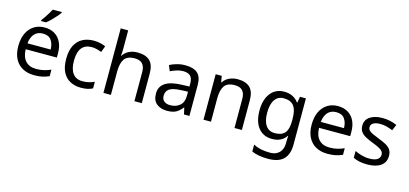

<svg xmlns="http://www.w3.org/2000/svg" viewBox="-78 -1356 4655 2185"><g transform="rotate(15 2249.5 -263.0)"><path d="M292 -546Q361 -546 410.5 -516Q460 -486 486.5 -431.5Q513 -377 513 -304V-251H146Q148 -160 192.5 -112.5Q237 -65 317 -65Q368 -65 407.5 -74.5Q447 -84 489 -102V-25Q448 -7 408 1.5Q368 10 313 10Q237 10 178.5 -21Q120 -52 87.5 -113.5Q55 -175 55 -264Q55 -352 84.5 -415Q114 -478 167.5 -512Q221 -546 292 -546ZM291 -474Q228 -474 191.5 -433.5Q155 -393 148 -321H421Q420 -389 389 -431.5Q358 -474 291 -474ZM433 -756Q421 -738 396 -709.5Q371 -681 342.5 -652.5Q314 -624 290 -606H232V-618Q247 -637 264.5 -663Q282 -689 299 -716.5Q316 -744 327 -766H433Z M864 10Q793 10 737.5 -19Q682 -48 650.5 -109Q619 -170 619 -265Q619 -364 652 -426Q685 -488 741.5 -517Q798 -546 870 -546Q911 -546 949 -537.5Q987 -529 1011 -517L984 -444Q960 -453 928 -461Q896 -469 868 -469Q710 -469 710 -266Q710 -169 748.5 -117.5Q787 -66 863 -66Q907 -66 940.5 -75Q974 -84 1002 -97V-19Q975 -5 942.5 2.5Q910 10 864 10Z M1217 -537Q1217 -497 1212 -462H1218Q1244 -503 1288.5 -524Q1333 -545 1385 -545Q1483 -545 1532 -498.5Q1581 -452 1581 -349V0H1494V-343Q1494 -472 1374 -472Q1284 -472 1250.5 -421.5Q1217 -371 1217 -277V0H1129V-760H1217Z M1950 -545Q2048 -545 2095 -502Q2142 -459 2142 -365V0H2078L2061 -76H2057Q2022 -32 1983.5 -11Q1945 10 1877 10Q1804 10 1756 -28.5Q1708 -67 1708 -149Q1708 -229 1771 -272.5Q1834 -316 1965 -320L2056 -323V-355Q2056 -422 2027 -448Q1998 -474 1945 -474Q1903 -474 1865 -461.5Q1827 -449 1794 -433L1767 -499Q1802 -518 1850 -531.5Q1898 -545 1950 -545ZM1976 -259Q1876 -255 1837.5 -227Q1799 -199 1799 -148Q1799 -103 1826.5 -82Q1854 -61 1897 -61Q1965 -61 2010 -98.5Q2055 -136 2055 -214V-262Z M2566 -546Q2662 -546 2711 -499.5Q2760 -453 2760 -349V0H2673V-343Q2673 -472 2553 -472Q2464 -472 2430 -422Q2396 -372 2396 -278V0H2308V-536H2379L2392 -463H2397Q2423 -505 2469 -525.5Q2515 -546 2566 -546Z M3116 -546Q3169 -546 3211.5 -526Q3254 -506 3284 -465H3289L3301 -536H3371V9Q3371 124 3312.5 182Q3254 240 3131 240Q3013 240 2938 206V125Q3017 167 3136 167Q3205 167 3244.5 126.5Q3284 86 3284 16V-5Q3284 -17 3285 -39.5Q3286 -62 3287 -71H3283Q3229 10 3117 10Q3013 10 2954.5 -63Q2896 -136 2896 -267Q2896 -395 2954.5 -470.5Q3013 -546 3116 -546ZM3128 -472Q3061 -472 3024 -418.5Q2987 -365 2987 -266Q2987 -167 3023.5 -114.5Q3060 -62 3130 -62Q3211 -62 3248 -105.5Q3285 -149 3285 -246V-267Q3285 -377 3247 -424.5Q3209 -472 3128 -472Z M3748 -546Q3817 -546 3866.5 -516Q3916 -486 3942.5 -431.5Q3969 -377 3969 -304V-251H3602Q3604 -160 3648.5 -112.5Q3693 -65 3773 -65Q3824 -65 3863.5 -74.5Q3903 -84 3945 -102V-25Q3904 -7 3864 1.5Q3824 10 3769 10Q3693 10 3634.5 -21Q3576 -52 3543.5 -113.5Q3511 -175 3511 -264Q3511 -352 3540.5 -415Q3570 -478 3623.5 -512Q3677 -546 3748 -546ZM3747 -474Q3684 -474 3647.5 -433.5Q3611 -393 3604 -321H3877Q3876 -389 3845 -431.5Q3814 -474 3747 -474Z M4454 -148Q4454 -70 4396 -30Q4338 10 4240 10Q4184 10 4143.5 1Q4103 -8 4072 -24V-104Q4104 -88 4149.5 -74.5Q4195 -61 4242 -61Q4309 -61 4339 -82.5Q4369 -104 4369 -140Q4369 -160 4358 -176Q4347 -192 4318.5 -208Q4290 -224 4237 -244Q4185 -264 4148 -284Q4111 -304 4091 -332Q4071 -360 4071 -404Q4071 -472 4126.5 -509Q4182 -546 4272 -546Q4321 -546 4363.5 -536.5Q4406 -527 4443 -510L4413 -440Q4379 -454 4342 -464Q4305 -474 4266 -474Q4212 -474 4183.5 -456.5Q4155 -439 4155 -409Q4155 -387 4168 -371.5Q4181 -356 4211.5 -341.5Q4242 -327 4293 -307Q4344 -288 4380 -268Q4416 -248 4435 -219.5Q4454 -191 4454 -148Z"/></g></svg>

Font: Noto Sans Multani
Style: Regular
Weight: 400
Designer: Monotype Design Team
Foundry: Monotype Imaging Inc.
Version: Version 2.002; ttfautohint (v1.8.4.7-5d5b)